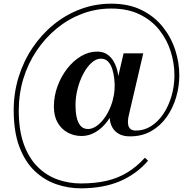

<svg xmlns="http://www.w3.org/2000/svg" viewBox="-20 -810 1050 1044"><path d="M419 214Q350.5 214 285.5 191.5Q220.5 169 168.2 119.2Q116 69.5 85.2 -12Q54.5 -93.5 54.5 -211Q54.5 -305 81.2 -391.2Q108 -477.5 156.8 -550Q205.5 -622.5 271.8 -676.5Q338 -730.5 417.5 -760.2Q497 -790 585 -790Q680 -790 749.8 -755.5Q819.5 -721 865 -664Q910.5 -607 932.8 -538.2Q955 -469.5 955 -401Q955 -340.5 937.8 -281.5Q920.5 -222.5 886.5 -174.2Q852.5 -126 802.5 -97.2Q752.5 -68.5 687 -68.5Q650 -68.5 626.8 -81.8Q603.5 -95 591.5 -116Q579.5 -137 577.2 -162Q575 -187 580 -210L652 -520H759L686.5 -209.5Q684.5 -199.5 681 -185.8Q677.5 -172 676 -157Q674.5 -142 677.5 -129Q680.5 -116 690.2 -108Q700 -100 719.5 -100Q764 -100 802.2 -124.5Q840.5 -149 868.8 -191.5Q897 -234 912.8 -288.2Q928.5 -342.5 928.5 -401Q928.5 -466 908.2 -530.2Q888 -594.5 846.2 -647.2Q804.5 -700 739.2 -731.8Q674 -763.5 584.5 -763.5Q501.5 -763.5 426.2 -735Q351 -706.5 288.2 -655Q225.5 -603.5 179 -534.2Q132.5 -465 107.2 -382.8Q82 -300.5 82 -211Q82 -100 110.2 -23.8Q138.5 52.5 186.8 99.2Q235 146 295.2 166.8Q355.5 187.5 419 187.5Q499 187.5 561.2 172.8Q623.5 158 673.8 127Q724 96 768 47.5L785 64Q722 137 631.8 175.5Q541.5 214 419 214ZM424 -70.5Q383 -70.5 348.8 -88.8Q314.5 -107 293.8 -142.5Q273 -178 273 -230Q273 -286.5 292.2 -339.8Q311.5 -393 344.8 -436Q378 -479 420.2 -504.2Q462.5 -529.5 508 -529.5Q541 -529.5 563.5 -514Q586 -498.5 600 -472.5Q614 -446.5 620.2 -415.8Q626.5 -385 626.5 -354Q626.5 -295.5 610.5 -244Q594.5 -192.5 566 -153.5Q537.5 -114.5 501 -92.5Q464.5 -70.5 424 -70.5ZM459 -108.5Q483 -108.5 508.2 -127Q533.5 -145.5 555 -178.5Q576.5 -211.5 590 -254.2Q603.5 -297 603.5 -345.5Q603.5 -361.5 600.8 -385.8Q598 -410 590.5 -434.2Q583 -458.5 568 -474.8Q553 -491 528 -491Q503 -491 478.2 -469Q453.5 -447 433.8 -410.2Q414 -373.5 402.2 -328.2Q390.5 -283 390.5 -236.5Q390.5 -203 396.5 -174Q402.5 -145 417.2 -126.8Q432 -108.5 459 -108.5Z"/></svg>

Font: Bodoni Moda SC 9pt Medium
Style: Regular
Weight: 500
Designer: Owen Earl
Foundry: indestructible type
Version: Version 2.005